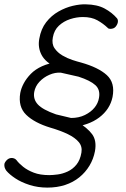

<svg xmlns="http://www.w3.org/2000/svg" viewBox="-31 -727 583 886"><path d="M488.3 -279.3Q476.6 -222.7 427.2 -185.1Q377.9 -147.5 296.9 -139.6L321.3 -168Q372.1 -137.7 394 -107.9Q416 -78.1 407.2 -29.3Q400.4 6.8 381.8 37.6Q363.3 68.4 335 91.3Q306.6 114.3 269.5 126.5Q232.4 138.7 187.5 138.7Q143.6 138.7 105.5 126.5Q67.4 114.3 40 96.2Q12.7 78.1 -2 60.5Q-6.8 53.7 -9.3 46.4Q-11.7 39.1 -10.7 29.3Q-7.8 19.5 1.5 10.7Q10.7 2 23.4 2Q27.3 2 33.7 3.9Q40 5.9 44.9 11.7Q55.7 26.4 75.7 42.5Q95.7 58.6 125 69.8Q154.3 81.1 196.3 81.1Q211.9 81.1 234.9 78.1Q257.8 75.2 281.2 64.5Q304.7 53.7 321.8 32.7Q338.9 11.7 344.7 -22.5Q349.6 -50.8 332.5 -71.3Q315.4 -91.8 282.2 -107.9Q249 -124 202.1 -137.7Q127.9 -160.2 89.8 -197.3Q51.8 -234.4 62.5 -297.9Q66.4 -319.3 78.6 -342.3Q90.8 -365.2 111.3 -386.2Q131.8 -407.2 163.1 -421.4Q194.3 -435.5 236.3 -441.4L227.5 -417Q179.7 -438.5 161.1 -473.1Q142.6 -507.8 150.4 -548.8Q158.2 -593.8 182.1 -624.5Q206.1 -655.3 238.8 -673.8Q271.5 -692.4 305.2 -700.2Q338.9 -708 365.2 -707Q418 -706.1 452.1 -687.5Q486.3 -668.9 508.8 -642.6Q514.6 -635.7 512.7 -624Q510.7 -613.3 502.4 -603.5Q494.1 -593.8 477.5 -593.8Q469.7 -593.8 465.8 -598.6Q445.3 -618.2 418.5 -633.3Q391.6 -648.4 351.6 -648.4Q322.3 -648.4 292.5 -638.7Q262.7 -628.9 240.7 -608.4Q218.8 -587.9 212.9 -554.7Q207 -524.4 220.7 -504.4Q234.4 -484.4 256.8 -471.2Q279.3 -458 303.2 -450.2Q327.1 -442.4 342.8 -438.5Q422.9 -416 461.9 -380.4Q501 -344.7 488.3 -279.3ZM227.5 -199.2 296.9 -182.6Q333 -182.6 360.8 -196.3Q388.7 -210 405.3 -230.5Q421.9 -251 425.8 -275.4Q432.6 -312.5 409.2 -334Q385.7 -355.5 332 -373L250 -391.6Q223.6 -393.6 196.8 -381.8Q169.9 -370.1 150.9 -349.6Q131.8 -329.1 127 -302.7Q121.1 -269.5 143.6 -245.1Q166 -220.7 227.5 -199.2Z"/></svg>

Font: Quicksand
Style: Italic
Weight: 400
Designer: Andrew Paglinawan
Foundry: Andrew Paglinawan
Version: Version 3.006